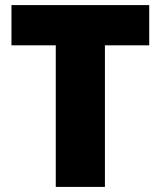

<svg xmlns="http://www.w3.org/2000/svg" viewBox="-20 -734 631 754"><path d="M392 0H199V-556H25V-714H566V-556H392Z"/></svg>

Font: Noto Sans Black
Style: Regular
Weight: 900
Designer: Monotype Design Team
Foundry: Monotype Imaging Inc.
Version: Version 2.007